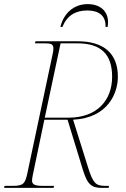

<svg xmlns="http://www.w3.org/2000/svg" viewBox="-29 -915 616 935"><path d="M265 -784H275C297 -839 339 -864 396 -864C452 -864 487 -839 485 -784H495C507 -849 469 -895 398 -895C329 -895 281 -849 265 -784ZM-9 0H232L234 -10H175C136 -10 127 -20 127 -36C127 -44 129 -53 131 -64L187 -332H300L374 -90C397 -13 419 0 469 0H500L502 -10H480C436 -10 423 -27 401 -96L327 -332C500 -341 545 -465 545 -541C545 -656 475 -714 349 -714H144L141 -704H189C220 -704 231 -700 231 -679C231 -672 230 -662 227 -650L105 -75C94 -21 85 -10 35 -10H-7ZM305 -342H189L266 -704H347C465 -704 517 -649 517 -541C517 -428 445 -342 305 -342Z"/></svg>

Font: Noto Serif Display Thin
Style: Italic
Weight: 100
Italic angle: -12°
Designer: Monotype Design Team
Foundry: Monotype Imaging Inc.
Version: Version 2.009